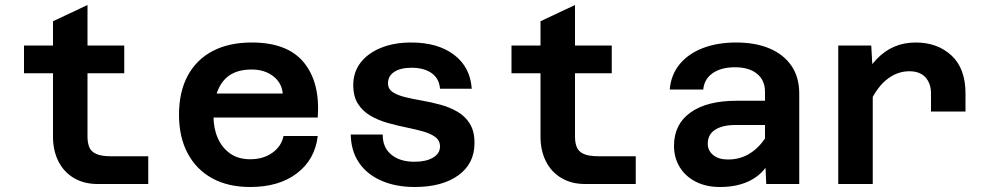

<svg xmlns="http://www.w3.org/2000/svg" viewBox="-20 -736 3940 768"><path d="M370 0Q316 0 275.5 -24Q235 -48 213.5 -91Q192 -134 192 -189V-651L330 -716V-189Q330 -164 337.5 -146.5Q345 -129 365.5 -120Q386 -111 424 -111H573V0ZM76 -443V-554H477V-443Z M981 12Q892 12 828.5 -23Q765 -58 730.5 -123Q696 -188 696 -277Q696 -368 730.5 -432.5Q765 -497 830 -531.5Q895 -566 987 -566Q1130 -566 1195.5 -486Q1261 -406 1251 -266H806V-362H1111Q1107 -405 1072.5 -431.5Q1038 -458 986 -458Q909 -458 871.5 -410Q834 -362 834 -271Q834 -223 851 -184Q868 -145 900.5 -122Q933 -99 981 -99Q1033 -99 1069.5 -125Q1106 -151 1114 -192H1251Q1240 -98 1168 -43Q1096 12 981 12Z M1639 12Q1563 12 1505 -13.5Q1447 -39 1415.5 -86Q1384 -133 1383 -198H1511Q1510 -147 1544.5 -118Q1579 -89 1638 -89Q1684 -89 1712 -105.5Q1740 -122 1740 -150Q1740 -174 1721 -188Q1702 -202 1671.5 -210.5Q1641 -219 1604 -226.5Q1567 -234 1530 -244.5Q1493 -255 1462 -273Q1431 -291 1412 -320.5Q1393 -350 1393 -396Q1393 -447 1422 -485Q1451 -523 1503.5 -544.5Q1556 -566 1625 -566Q1731 -566 1796 -517Q1861 -468 1867 -381H1740Q1737 -422 1706.5 -443.5Q1676 -465 1626 -465Q1582 -465 1557 -448.5Q1532 -432 1532 -403Q1532 -380 1551 -367.5Q1570 -355 1600.5 -347.5Q1631 -340 1668.5 -333.5Q1706 -327 1742.5 -317Q1779 -307 1810 -289Q1841 -271 1859.5 -241Q1878 -211 1878 -164Q1878 -81 1813 -34.5Q1748 12 1639 12Z M2320 0Q2266 0 2225.5 -24Q2185 -48 2163.5 -91Q2142 -134 2142 -189V-651L2280 -716V-189Q2280 -164 2287.5 -146.5Q2295 -129 2315.5 -120Q2336 -111 2374 -111H2523V0ZM2026 -443V-554H2427V-443Z M3045 0 3040 -108V-369Q3040 -415 3008 -441Q2976 -467 2920 -467Q2865 -467 2831 -443.5Q2797 -420 2793 -378H2659Q2664 -437 2698.5 -479Q2733 -521 2791 -543.5Q2849 -566 2925 -566Q3002 -566 3058.5 -542Q3115 -518 3146 -472.5Q3177 -427 3177 -361V0ZM2860 12Q2805 12 2763.5 -9Q2722 -30 2699 -67.5Q2676 -105 2676 -153Q2676 -239 2742 -286Q2808 -333 2926 -333H3055V-236H2922Q2870 -236 2840.5 -217Q2811 -198 2811 -161Q2811 -134 2832.5 -116Q2854 -98 2892 -98Q2943 -98 2983 -124.5Q3023 -151 3049 -197L3064 -102Q3038 -45 2986 -16.5Q2934 12 2860 12Z M3704 -290V-362Q3704 -402 3682 -426.5Q3660 -451 3617 -451Q3567 -451 3524 -415.5Q3481 -380 3447 -299L3432 -420Q3456 -468 3487.5 -500.5Q3519 -533 3557.5 -549.5Q3596 -566 3643 -566Q3730 -566 3786 -514Q3842 -462 3842 -362V-290ZM3333 0V-554H3465L3471 -446V0Z"/></svg>

Font: Azeret Mono SemiBold
Style: Regular
Weight: 600
Designer: Martin Vácha
Foundry: Displaay
Version: Version 1.002